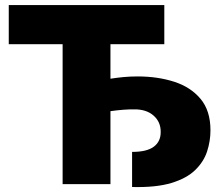

<svg xmlns="http://www.w3.org/2000/svg" viewBox="-20 -748 894 780"><path d="M647.5 -727.5V-568.4H428.7V-428.2Q453.1 -432.1 480.7 -434.8Q508.3 -437.5 539.1 -437.5Q620.1 -437.5 687.3 -416Q754.4 -394.5 794.7 -346.4Q835 -298.3 835 -218.8Q835 -174.8 821.3 -132.8Q807.6 -90.8 772.9 -57.1Q738.3 -23.4 676 -4.6Q613.8 14.2 516.6 11.7V-130.9Q577.1 -130.9 605.2 -152.3Q633.3 -173.8 632.8 -211.9Q633.3 -252.4 604 -278.3Q574.7 -304.2 525.4 -303.7Q484.9 -304.2 428.7 -296.4V0H234.4V-568.4H15.6V-727.5Z"/></svg>

Font: Inter Tight Black
Style: Regular
Weight: 900
Designer: Rasmus Andersson
Foundry: rsms
Version: Version 3.004; ttfautohint (v1.8.4.7-5d5b)